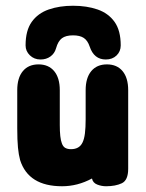

<svg xmlns="http://www.w3.org/2000/svg" viewBox="-20 -637 509 668"><path d="M300 -16Q303 -1 318 5Q333 11 349 11Q382 11 404 0.5Q426 -10 426 -50V-323Q426 -366 406.5 -389.5Q387 -413 352 -413Q317 -413 297.5 -389.5Q278 -366 278 -323V-222Q278 -193 275.5 -173Q273 -153 267 -141Q256 -118 227 -118Q215 -118 207 -122.5Q199 -127 195 -139Q188 -157 188 -202V-323Q188 -366 168.5 -389.5Q149 -413 114 -413Q79 -413 59.5 -389.5Q40 -366 40 -323V-191Q40 -149 42.5 -123.5Q45 -98 50 -80Q79 11 196 11Q250 11 300 -16ZM175 -469Q182 -494 195.5 -504Q209 -514 234 -514Q258 -514 271.5 -505Q285 -496 292 -475Q307 -430 348 -430Q371 -430 385.5 -444Q400 -458 400 -479Q400 -531 378.5 -561Q357 -591 319.5 -604Q282 -617 234 -617Q187 -617 149.5 -604Q112 -591 90.5 -561Q69 -531 69 -479Q69 -459 84 -444.5Q99 -430 121 -430Q141 -430 155.5 -440.5Q170 -451 175 -469Z"/></svg>

Font: Beiruti Black
Style: Regular
Weight: 900
Designer: Arlette Boutros
Foundry: Boutros
Version: Version 1.41